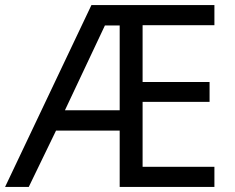

<svg xmlns="http://www.w3.org/2000/svg" viewBox="-21 -734 922 754"><path d="M821 0H449V-221H199L92 0H-1L338 -714H821V-635H539V-412H802V-334H539V-79H821ZM234 -301H449V-634H391Z"/></svg>

Font: Noto Sans Historical
Style: Regular
Weight: 400
Designer: Monotype Design Team
Foundry: Monotype Imaging Inc.
Version: Version 2.013; ttfautohint (v1.8.4.7-5d5b)